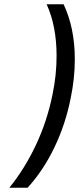

<svg xmlns="http://www.w3.org/2000/svg" viewBox="-20 -761 373 906"><path d="M228 -316Q247 -407 247 -497Q247 -638 200 -741H280Q333 -629 333 -481Q333 -392 314 -300Q290 -177 237.5 -67Q185 43 110 125H24Q97 35 150 -78Q203 -191 228 -316Z"/></svg>

Font: Gontserrat
Style: Italic
Weight: 400
Italic angle: -11.3°
Designer: Julieta Ulanovsky
Foundry: Julieta Ulanovsky
Version: Version 6.001